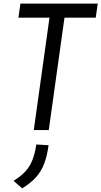

<svg xmlns="http://www.w3.org/2000/svg" viewBox="-20 -720 561 1063"><path d="M167 0 254 -622H82L93 -700H521L510 -622H337L250 0ZM103 323 55 281Q95 257 120.5 229Q146 201 160 164.5Q174 128 181 80L249 84Q241 142 225 185Q209 228 180 260.5Q151 293 103 323Z"/></svg>

Font: Finlandica
Style: Italic
Weight: 400
Italic angle: -8°
Designer: Niklas Ekholm, Juho Hiilivirta, Jaakko Suomalainen
Foundry: Helsinki Type Studio
Version: Version 1.064